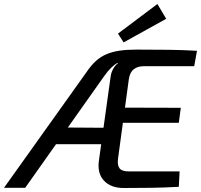

<svg xmlns="http://www.w3.org/2000/svg" viewBox="-63 -939 1005 960"><path d="M619 -691Q715 -691 784 -690Q853 -689 922 -685L908 -608H656Q625 -608 605.5 -592.5Q586 -577 581 -542L527 -145Q523 -112 535 -97Q547 -82 580 -82H835L831 -5Q763 -1 694 0Q625 1 555 1Q491 1 456.5 -36Q422 -73 432 -139L490 -555Q492 -575 503 -594.5Q514 -614 528 -624H523Q509 -616 492.5 -600Q476 -584 459 -560L63 0H-43L370 -579Q393 -613 417 -634.5Q441 -656 469.5 -668Q498 -680 534 -685.5Q570 -691 619 -691ZM480 -300 468 -218H163L182 -302ZM482 -401 841 -400 831 -325H470ZM724 -919 768 -845 555 -727 527 -771Z"/></svg>

Font: Exo 2 Medium
Style: Italic
Weight: 500
Italic angle: -8°
Designer: Natanael Gama
Foundry: Natanael Gama
Version: Version 2.010